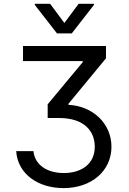

<svg xmlns="http://www.w3.org/2000/svg" viewBox="-20 -784 668 996"><path d="M153.4 0H63.9C72.4 121.1 180 191.8 309.7 191.8C455.6 191.8 558.2 101.6 558.2 -22.7C558.2 -143.8 460.6 -234.4 335.2 -240.1V-245.7L529.8 -481.5V-545.5H99.4V-467.3H409.1V-461.6L227.3 -242.9V-171.9H285.5C420.1 -171.9 471.6 -101.2 471.6 -22.7C471.6 67.5 401.6 113.6 311.1 113.6C226.9 113.6 161.2 73.9 153.4 0ZM160.5 -758.5 275.6 -610.8H352.3L467.3 -758.5V-764.2H387.8L313.9 -664.8L240.1 -764.2H160.5Z"/></svg>

Font: Magic Ui Pro
Style: Regular
Weight: 400
Designer: Stefan Endress, Andreas Faust
Version: Version 1.000;FEAKit 1.0